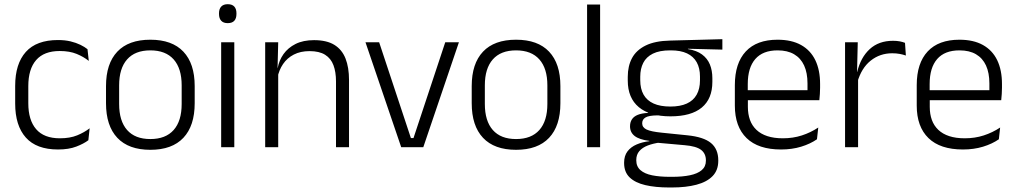

<svg xmlns="http://www.w3.org/2000/svg" viewBox="-20 -684 4720 892"><path d="M249.5 10.5Q149.5 10.5 100 -45Q50.5 -100.5 50.5 -203V-285Q50.5 -387.5 100 -442.8Q149.5 -498 249.5 -498Q282 -498 307.8 -491.8Q333.5 -485.5 353.5 -475.8Q373.5 -466 386.5 -455.5L392.5 -401Q369 -420 336.2 -433.5Q303.5 -447 257.5 -447Q184.5 -447 148 -405Q111.5 -363 111.5 -284V-204.5Q111.5 -126 148 -83.8Q184.5 -41.5 258 -41.5Q305 -41.5 338.5 -55.2Q372 -69 396.5 -88L390.5 -32.5Q369.5 -16.5 334.5 -3Q299.5 10.5 249.5 10.5Z M678.5 12Q577.5 12 525 -43.8Q472.5 -99.5 472.5 -204.5V-284Q472.5 -388.5 525 -444Q577.5 -499.5 678.5 -499.5Q779.5 -499.5 832 -444Q884.5 -388.5 884.5 -284V-204.5Q884.5 -99.5 832 -43.8Q779.5 12 678.5 12ZM678.5 -38Q749.5 -38 786.8 -80Q824 -122 824 -201V-287.5Q824 -366 786.8 -408Q749.5 -450 678.5 -450Q607.5 -450 570.5 -408Q533.5 -366 533.5 -287.5V-201Q533.5 -122 570.5 -80Q607.5 -38 678.5 -38Z M1007.5 0V-487.5H1068.5V0ZM1038 -576.5Q1018 -576.5 1007.8 -587.5Q997.5 -598.5 997.5 -619V-622.5Q997.5 -642.5 1007.8 -653.5Q1018 -664.5 1038 -664.5Q1058.5 -664.5 1068.5 -653.5Q1078.5 -642.5 1078.5 -622.5V-619Q1078.5 -598.5 1068.5 -587.5Q1058.5 -576.5 1038 -576.5Z M1541 0V-306Q1541 -349.5 1529.2 -381Q1517.5 -412.5 1490.5 -429.5Q1463.5 -446.5 1418 -446.5Q1376 -446.5 1345 -430.5Q1314 -414.5 1295 -386.5Q1276 -358.5 1269 -322.5L1256.5 -367.5H1270Q1276.5 -403.5 1297.2 -432.8Q1318 -462 1353.2 -479.8Q1388.5 -497.5 1439 -497.5Q1498 -497.5 1533.5 -475.5Q1569 -453.5 1585.2 -412.2Q1601.5 -371 1601.5 -312V0ZM1212 0V-487.5H1272.5L1269.5 -367L1272.5 -364V0Z M1901 -42.5 2048.5 -487.5H2112L1946.5 0H1844L1678 -487.5H1741.5L1889 -42.5Z M2377.5 12Q2276.5 12 2224 -43.8Q2171.5 -99.5 2171.5 -204.5V-284Q2171.5 -388.5 2224 -444Q2276.5 -499.5 2377.5 -499.5Q2478.5 -499.5 2531 -444Q2583.5 -388.5 2583.5 -284V-204.5Q2583.5 -99.5 2531 -43.8Q2478.5 12 2377.5 12ZM2377.5 -38Q2448.5 -38 2485.8 -80Q2523 -122 2523 -201V-287.5Q2523 -366 2485.8 -408Q2448.5 -450 2377.5 -450Q2306.5 -450 2269.5 -408Q2232.5 -366 2232.5 -287.5V-201Q2232.5 -122 2269.5 -80Q2306.5 -38 2377.5 -38Z M2707.5 0V-663H2768V0Z M3095 -143.5Q2999 -143.5 2947.8 -186.2Q2896.5 -229 2896.5 -310V-327Q2896.5 -377 2916.2 -414Q2936 -451 2979.5 -472.5Q3023 -494 3093.5 -495.5L3336 -502V-453.5L3176 -457.5V-456Q3216.5 -449.5 3241.5 -431Q3266.5 -412.5 3278 -384.5Q3289.5 -356.5 3289.5 -320.5V-303.5Q3289.5 -225 3240.2 -184.2Q3191 -143.5 3095 -143.5ZM3092 137.5H3102.5Q3150.5 137.5 3185.5 130.2Q3220.5 123 3240 106.5Q3259.5 90 3259.5 62.5V61Q3259.5 29.5 3237 12.2Q3214.5 -5 3160.5 -9.5L3025.5 -21.5L3046.5 -22Q3014 -17.5 2989.2 -8Q2964.5 1.5 2950.2 18Q2936 34.5 2936 59.5V60.5Q2936 89.5 2955.5 106.5Q2975 123.5 3010 130.5Q3045 137.5 3092 137.5ZM3088.5 187Q3025 187 2978 176Q2931 165 2905.2 140.2Q2879.5 115.5 2879.5 73.5V71.5Q2879.5 40 2895.2 19.2Q2911 -1.5 2938 -13Q2965 -24.5 2997 -28L2996.5 -29.5Q2950 -35.5 2928.5 -52.2Q2907 -69 2907 -97V-97.5Q2907 -116 2915.8 -129.5Q2924.5 -143 2943 -150.5Q2961.5 -158 2991 -159.5V-168.5L3071.5 -147L3033.5 -148Q2994 -147.5 2978.8 -138.2Q2963.5 -129 2963.5 -111.5V-111Q2963.5 -92 2984 -82.2Q3004.5 -72.5 3055 -67.5L3172.5 -55.5Q3248.5 -48 3282.8 -19.8Q3317 8.5 3317 61V63Q3317 107 3290.5 134.2Q3264 161.5 3215.5 174.2Q3167 187 3101.5 187ZM3094.5 -189Q3140 -189 3170.5 -202.8Q3201 -216.5 3216.5 -244Q3232 -271.5 3232 -311V-328.5Q3232 -367.5 3216.8 -394.8Q3201.5 -422 3171.8 -436Q3142 -450 3097 -450H3093.5Q3044 -450 3013.2 -434.8Q2982.5 -419.5 2968.5 -392Q2954.5 -364.5 2954.5 -328V-311.5Q2954.5 -271.5 2970 -244.2Q2985.5 -217 3016.5 -203Q3047.5 -189 3094.5 -189Z M3608.5 10.5Q3503 10.5 3448.5 -42.5Q3394 -95.5 3394 -193.5V-288.5Q3394 -390.5 3444.8 -445Q3495.5 -499.5 3592.5 -499.5Q3657.5 -499.5 3701.5 -475Q3745.5 -450.5 3767.8 -404.5Q3790 -358.5 3790 -294V-276.5Q3790 -262 3789 -247.5Q3788 -233 3786.5 -218.5H3730.5Q3731.5 -240.5 3731.5 -260.2Q3731.5 -280 3731.5 -296.5Q3731.5 -345.5 3715.8 -379.8Q3700 -414 3669.2 -432Q3638.5 -450 3592.5 -450Q3524 -450 3489 -409.8Q3454 -369.5 3454 -293.5V-246L3454.5 -238V-187.5Q3454.5 -154 3464.2 -127Q3474 -100 3494.2 -80.8Q3514.5 -61.5 3545.2 -51.5Q3576 -41.5 3617 -41.5Q3664.5 -41.5 3705.2 -54.8Q3746 -68 3781.5 -91.5L3775.5 -37Q3744.5 -15.5 3702 -2.5Q3659.5 10.5 3608.5 10.5ZM3425.5 -218.5V-265H3773V-218.5Z M3963 -301.5 3947.5 -348 3962.5 -350Q3978.5 -417 4020.5 -455.8Q4062.5 -494.5 4129 -494.5Q4146.5 -494.5 4160.5 -491.8Q4174.5 -489 4184.5 -485L4188.5 -426Q4176 -430.5 4160 -433.5Q4144 -436.5 4125 -436.5Q4068 -436.5 4025 -402.2Q3982 -368 3963 -301.5ZM3906 0V-487.5H3965L3961.5 -341L3966.5 -336V0Z M4453.5 10.5Q4348 10.5 4293.5 -42.5Q4239 -95.5 4239 -193.5V-288.5Q4239 -390.5 4289.8 -445Q4340.5 -499.5 4437.5 -499.5Q4502.5 -499.5 4546.5 -475Q4590.5 -450.5 4612.8 -404.5Q4635 -358.5 4635 -294V-276.5Q4635 -262 4634 -247.5Q4633 -233 4631.5 -218.5H4575.5Q4576.5 -240.5 4576.5 -260.2Q4576.5 -280 4576.5 -296.5Q4576.5 -345.5 4560.8 -379.8Q4545 -414 4514.2 -432Q4483.5 -450 4437.5 -450Q4369 -450 4334 -409.8Q4299 -369.5 4299 -293.5V-246L4299.5 -238V-187.5Q4299.5 -154 4309.2 -127Q4319 -100 4339.2 -80.8Q4359.5 -61.5 4390.2 -51.5Q4421 -41.5 4462 -41.5Q4509.5 -41.5 4550.2 -54.8Q4591 -68 4626.5 -91.5L4620.5 -37Q4589.5 -15.5 4547 -2.5Q4504.5 10.5 4453.5 10.5ZM4270.5 -218.5V-265H4618V-218.5Z"/></svg>

Font: Anek Telugu Light
Style: Regular
Weight: 300
Version: Version 1.003